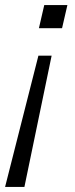

<svg xmlns="http://www.w3.org/2000/svg" viewBox="-45 -530 296 755"><path d="M-25 205 106 -311H158L51 205ZM220 -510 199 -419H108L129 -510Z"/></svg>

Font: Instrument Sans Condensed
Style: Italic
Weight: 400
Width: 3
Italic angle: -13°
Designer: Rodrigo Fuenzalida
Foundry: fragTYPE
Version: Version 1.000;gftools[0.9.28]